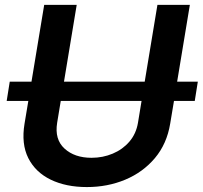

<svg xmlns="http://www.w3.org/2000/svg" viewBox="-20 -747 822 778"><path d="M781.6 -416.2 769.2 -338.1H685L669.7 -246.4Q656.2 -164.1 607.8 -106.5Q559.3 -49 487.6 -19Q415.8 11 332 11Q247.5 11 185.5 -19Q123.6 -49 94.6 -106.5Q65.7 -164.1 79.5 -246.4L94.8 -338.1H7.1L19.5 -416.2H107.6L159.1 -727.3H290.8L239.3 -416.2H566.4L617.9 -727.3H749.3L697.8 -416.2ZM553.6 -338.1H226.2L211.6 -249.6Q200.6 -182.2 241.5 -144.9Q282.3 -107.6 350.9 -107.6Q396.7 -107.6 436.8 -124.5Q476.9 -141.3 504.3 -173.1Q531.6 -204.9 539.1 -249.6Z"/></svg>

Font: Inter UI Semi Bold
Style: Italic
Weight: 600
Italic angle: -9.39999°
Designer: Rasmus Andersson
Foundry: rsms
Version: 3.2;8d6f07862